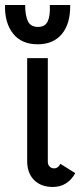

<svg xmlns="http://www.w3.org/2000/svg" viewBox="-36 -732 330 763"><path d="M179 -63Q195 -63 204 -81L263 -44Q249 -18 226.5 -3.5Q204 11 174 11Q127 11 99.5 -16.5Q72 -44 72 -92V-501H154V-89Q154 -78 161 -70.5Q168 -63 179 -63ZM-16 -712H64Q64 -670 75 -647.5Q86 -625 115 -625Q143 -625 153.5 -647Q164 -669 162 -712H243Q244 -638 210 -597Q176 -556 114 -556Q49 -556 15.5 -599Q-18 -642 -16 -712Z"/></svg>

Font: Bellota
Style: Bold
Weight: 700
Designer: Kemie Guaida
Foundry: Kemie Guaida
Version: Version 4.001